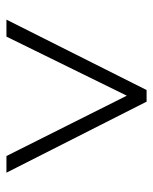

<svg xmlns="http://www.w3.org/2000/svg" viewBox="42 -802 486 611"><g transform="rotate(90 285.5 -496.0)"><path d="M42 -273 266 -719H303L529 -273H476L284 -656L96 -273Z"/></g></svg>

Font: Noto Sans Symbols Light
Style: Regular
Weight: 300
Version: Version 2.002